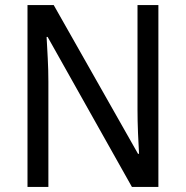

<svg xmlns="http://www.w3.org/2000/svg" viewBox="-20 -734 730 754"><path d="M602 0H498L167 -589H163Q165 -552 167.5 -505.5Q170 -459 170 -413V0H88V-714H191L522 -130H526Q524 -161 522 -211Q520 -261 520 -302V-714H602Z"/></svg>

Font: Noto Sans Sinhala SemiCondensed
Style: Regular
Weight: 400
Width: 4
Designer: Jelle Bosma - Monotype Design Team
Foundry: Monotype Imaging Inc.
Version: Version 2.006; ttfautohint (v1.8.4.7-5d5b)